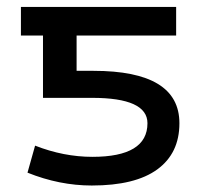

<svg xmlns="http://www.w3.org/2000/svg" viewBox="-20 -540 594 569"><path d="M42 -434.6V-519.5H502V-434.6H207V-330.1H256.8Q511.7 -330.1 511.7 -174.8Q511.7 -85.9 446.3 -38.1Q380.9 9.8 252 9.8Q156.2 9.8 61.5 -28.3L84 -108.4Q168.9 -75.2 253.9 -75.2Q417 -75.2 417 -174.8Q417 -250 252.9 -250H107.4V-434.6Z"/></svg>

Font: GenEi M Gothic v2 Medium
Style: Regular
Weight: 500
Version: Version 2.0